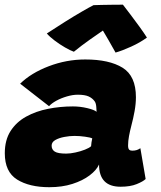

<svg xmlns="http://www.w3.org/2000/svg" viewBox="-20 -792 688 820"><path d="M190.5 7.5Q105.5 7.5 53 -25.2Q0.5 -58 0.5 -137.5Q0.5 -194 25.2 -232.5Q50 -271 91.8 -294Q133.5 -317 185.2 -327.2Q237 -337.5 291.5 -337.5Q322.5 -337.5 352.8 -330.2Q383 -323 392.5 -314.5Q392.5 -320 391.2 -335.5Q390 -351 384.5 -359Q375 -372.5 358.8 -380Q342.5 -387.5 312 -387.5Q290.5 -387.5 265.8 -380.2Q241 -373 220.5 -361.8Q200 -350.5 189.5 -338.5L66 -434.5Q113 -480.5 188.5 -509.2Q264 -538 344 -538Q446.5 -538 503.5 -502.8Q560.5 -467.5 560.5 -377Q560.5 -349 554.8 -317.2Q549 -285.5 541 -255.5Q535 -232.5 531 -211Q527 -189.5 527 -171Q527 -157.5 531.5 -153Q536 -148.5 544.5 -148.5Q556 -148.5 564.2 -151.2Q572.5 -154 579.5 -159L602 -27.5Q591.5 -17 564 -5.8Q536.5 5.5 495 5.5Q403 5.5 403 -89.5Q392 -65 362.5 -42.8Q333 -20.5 289.2 -6.5Q245.5 7.5 190.5 7.5ZM262.5 -136Q280.5 -136 302.2 -140.8Q324 -145.5 342.5 -152.8Q361 -160 369 -167.5Q369 -173 370.8 -184.2Q372.5 -195.5 374 -201Q366 -205 343 -208.2Q320 -211.5 298 -211.5Q277.5 -211.5 254.8 -207.2Q232 -203 216.2 -194Q200.5 -185 200.5 -170Q200.5 -153 214 -144.5Q227.5 -136 262.5 -136ZM505 -772Q519 -754 538 -728.8Q557 -703.5 575.8 -677.8Q594.5 -652 607.5 -631.5Q578 -610 540 -592.8Q502 -575.5 473.5 -567.5Q458.5 -595 443 -621.5Q427.5 -648 419.5 -661.5Q399.5 -648 363.8 -622.8Q328 -597.5 295.5 -571Q280 -576.5 257.5 -589.5Q235 -602.5 213.8 -618.5Q192.5 -634.5 180 -649Q217 -673.5 256.5 -698.2Q296 -723 329.2 -742.2Q362.5 -761.5 379.5 -770Q390 -770.5 415 -771Q440 -771.5 466.2 -771.8Q492.5 -772 505 -772Z"/></svg>

Font: Grandstander Black
Style: Italic
Weight: 900
Italic angle: -15°
Designer: Tyler Finck
Foundry: Etcetera Type Co
Version: Version 1.200; ttfautohint (v1.8.3)